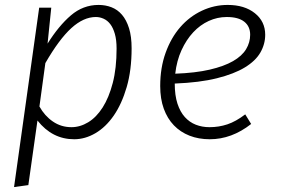

<svg xmlns="http://www.w3.org/2000/svg" viewBox="-20 -554 1146 779"><path d="M173 -377Q218 -449 267.5 -491.5Q317 -534 380 -534Q408 -534 432.5 -524.5Q457 -515 475 -494Q493 -473 503.5 -439.5Q514 -406 514 -358Q514 -269 494 -200.5Q474 -132 441.5 -85Q409 -38 367 -13.5Q325 11 281 11Q192 11 132 -65L95 197L37 205L139 -523H188ZM369 -485Q319 -485 269.5 -440Q220 -395 164 -298L140 -122Q161 -84 194.5 -61Q228 -38 270 -38Q305 -38 338 -58Q371 -78 396.5 -118Q422 -158 437.5 -217.5Q453 -277 453 -357Q453 -392 446 -416.5Q439 -441 427.5 -456Q416 -471 400.5 -478Q385 -485 369 -485Z M1056 -413Q1056 -375 1036.5 -341Q1017 -307 973.5 -280.5Q930 -254 860 -236.5Q790 -219 689 -215Q689 -167 700 -133.5Q711 -100 730 -79Q749 -58 774.5 -48Q800 -38 830 -38Q868 -38 902.5 -49.5Q937 -61 975 -90L999 -51Q920 11 831 11Q786 11 749 -3.5Q712 -18 685.5 -45.5Q659 -73 644.5 -113Q630 -153 630 -205Q630 -279 652 -340Q674 -401 711.5 -444Q749 -487 799 -510.5Q849 -534 904 -534Q972 -534 1014 -500.5Q1056 -467 1056 -413ZM900 -485Q862 -485 827 -469Q792 -453 764 -423Q736 -393 716.5 -350.5Q697 -308 691 -255Q773 -258 831 -271.5Q889 -285 925.5 -306Q962 -327 978.5 -354.5Q995 -382 995 -413Q995 -447 971 -466Q947 -485 900 -485Z"/></svg>

Font: Glekhifnjqigglhiwekvrgaqftz
Style: Regular
Weight: 300
Italic angle: -8°
Designer: Carrois Corporate & Edenspiekermann
Foundry: Carrois Corporate GbR & Edenspiekermann AG
Version: Version 2.001